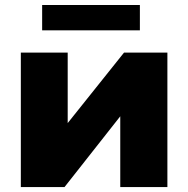

<svg xmlns="http://www.w3.org/2000/svg" viewBox="-20 -754 759 774"><path d="M64 0V-542H252.9V-257.8L480 -542H654.8V0H464.8V-285.2L240.2 0ZM149.9 -631.8V-733.9H543.9V-631.8Z"/></svg>

Font: Montserrat ExtraBold
Style: Regular
Weight: 800
Designer: Julieta Ulanovsky
Foundry: Julieta Ulanovsky
Version: Version 9.000